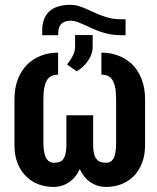

<svg xmlns="http://www.w3.org/2000/svg" viewBox="-20 -753 640 784"><path d="M394 -538.1V-448.2Q408.7 -448.2 419.4 -443.6Q430.2 -439 437.5 -428.7Q445.8 -417 450 -397Q454.1 -377 454.1 -347.7V-170.4Q454.1 -147.5 451.4 -131.1Q448.7 -114.7 442.9 -105Q438 -96.7 430.7 -92.5Q423.3 -88.4 413.6 -88.4Q400.9 -88.4 391.4 -91.3Q381.8 -94.2 375.5 -102.1Q370.6 -106.9 367.4 -114.3Q364.3 -121.6 362.8 -131.8Q361.3 -137.7 360.8 -145Q360.4 -152.3 360.4 -160.6V-282.2H251V-160.6Q251 -151.9 250.5 -144.3Q250 -136.7 248.5 -130.4Q247.1 -120.6 243.9 -113.5Q240.7 -106.4 236.8 -101.1Q231 -94.2 221.9 -91.3Q212.9 -88.4 200.7 -88.4Q191.4 -88.4 184.3 -91.8Q177.2 -95.2 171.9 -102.5Q164.6 -111.8 160.9 -128.9Q157.2 -146 157.2 -170.4V-347.7Q157.2 -377 161.4 -397Q165.5 -417 173.8 -428.7Q181.2 -439 192.1 -443.6Q203.1 -448.2 217.3 -448.2V-538.1Q181.2 -538.1 148.9 -526.1Q116.7 -514.2 92.3 -490.7Q67.9 -466.8 53.5 -430.9Q39.1 -395 39.1 -347.7V-161.1Q39.1 -117.7 52 -85.7Q64.9 -53.7 86.9 -32.7Q108.9 -10.7 137.7 -0.2Q166.5 10.3 198.2 10.3Q221.2 10.3 240.7 2.4Q260.3 -5.4 276.4 -20.5Q284.7 -28.3 292.2 -38.8Q299.8 -49.3 305.7 -62.5Q311.5 -50.3 318.8 -39.8Q326.2 -29.3 334 -21Q350.1 -5.9 370.1 2.2Q390.1 10.3 413.6 10.3Q444.8 10.3 473.6 -0.2Q502.4 -10.7 524.9 -32.7Q546.4 -53.7 559.3 -85.7Q572.3 -117.7 572.3 -161.1V-347.7Q572.3 -395 557.9 -430.9Q543.5 -466.8 519.5 -490.7Q494.6 -514.2 462.4 -526.1Q430.2 -538.1 394 -538.1ZM152.3 -609.4H217.8V-618.2Q217.8 -629.9 220.7 -638.4Q223.6 -647 228.5 -653.3Q234.9 -661.1 245.4 -664.8Q255.9 -668.5 269 -668.5Q281.2 -668.5 293.7 -664.1Q306.2 -659.7 320.3 -653.3Q335.9 -646.5 353.5 -638.4Q371.1 -630.4 392.1 -622.6Q409.2 -617.2 428.7 -613.3Q448.2 -609.4 470.7 -609.4H492.7V-674.3H471.7Q450.2 -674.3 431.4 -678.5Q412.6 -682.6 396 -689Q379.9 -694.8 365.2 -701.9Q350.6 -709 336.4 -714.8Q319.3 -722.7 302.5 -728Q285.6 -733.4 267.1 -733.4Q238.8 -733.4 216.6 -726.3Q194.3 -719.2 179.2 -704.6Q166 -691.4 159.2 -672.4Q152.3 -653.3 152.3 -627.4ZM253.9 -489.7 293 -461.9Q305.2 -468.3 317.1 -479.2Q329.1 -490.2 338.4 -503.4Q347.7 -516.6 353 -531.2Q358.4 -545.9 358.4 -560.1V-609.9H286.6V-563.5Q286.6 -544.9 278.3 -527.6Q270 -510.3 253.9 -489.7Z"/></svg>

Font: Roboto Mono SemiBold
Style: Regular
Weight: 600
Monospace: yes
Designer: Google
Version: Version 3.000